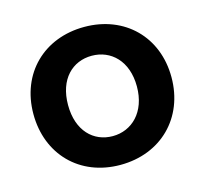

<svg xmlns="http://www.w3.org/2000/svg" viewBox="-87 -660 820 767"><g transform="rotate(-15 322.5 -277.0)"><path d="M321 -111C242 -111 180 -170 180 -277C180 -384 242 -443 322 -443C401 -443 465 -384 465 -278C465 -172 400 -111 321 -111ZM321 8C489 8 608 -110 608 -278C608 -445 490 -562 323 -562C156 -562 37 -446 37 -278C37 -111 153 8 321 8Z"/></g></svg>

Font: Matrixport Bold
Style: Regular
Weight: 600
Designer: Ninad Kale (Devanagari), Jonny Pinhorn (Latin)
Foundry: Indian Type Foundry
Version: Version 2.000;PS 1.0;hotconv 1.0.79;makeotf.lib2.5.61930; tt